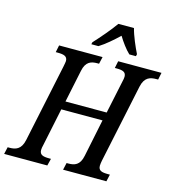

<svg xmlns="http://www.w3.org/2000/svg" viewBox="-151 -1041 1049 1152"><g transform="rotate(15 374.0 -465.5)"><path d="M319 -784 316 -771H360C399 -795 440 -831 478 -867C498 -834 527 -794 552 -771H593L596 -784C577 -822 549 -886 538 -931H441C410 -886 354 -822 319 -784ZM-19 0H249L260 -44H249C211 -44 189 -50 189 -80C189 -88 191 -102 194 -112L243 -347H499L451 -114C439 -53 405 -44 368 -44H357L347 0H616L626 -44H615C575 -44 554 -50 554 -80C554 -88 556 -102 558 -112L661 -600C674 -661 709 -670 747 -670H758L767 -714H498L489 -670H500C537 -670 559 -664 559 -634C559 -627 557 -614 554 -603L511 -399H255L297 -600C309 -661 343 -670 380 -670H391L401 -714H131L122 -670H133C172 -670 195 -664 195 -634C195 -627 192 -615 189 -598L87 -114C74 -53 39 -44 2 -44H-9Z"/></g></svg>

Font: Noto Serif Condensed Medium
Style: Italic
Weight: 500
Width: 3
Italic angle: -12°
Designer: Monotype Design Team
Foundry: Monotype Imaging Inc.
Version: Version 2.013